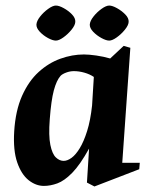

<svg xmlns="http://www.w3.org/2000/svg" viewBox="-20 -661 533 691"><path d="M138 8.1Q109 8.1 82.9 -12.6Q56.8 -33.4 41.9 -76.7Q27 -120 31.1 -188Q35.8 -263.2 59.4 -316.1Q83 -369 118.9 -401.7Q154.9 -434.5 197.3 -449.7Q239.7 -465 282 -465Q300.1 -465 326.6 -461.2Q353.1 -457.4 376.5 -450.5L425.1 -495.9L449.1 -489L420 -75.1H483.1L481.1 -52L319.9 10.1L292.9 -3.9L300.6 -126.3Q268.2 -67.9 240 -39.1Q211.7 -10.3 186.6 -1.1Q161.4 8.1 138 8.1ZM209.1 -82Q222.5 -82 237.6 -93Q252.7 -104 267.2 -127.9Q281.7 -151.7 293.6 -189.6Q305.5 -227.4 311.4 -281.6L317.7 -384.1Q303.1 -394 283.7 -399.5Q264.4 -405 245.9 -405Q232.1 -405 218.1 -399.8Q204 -394.5 197.9 -388Q183.4 -371.8 173.7 -335.6Q164.1 -299.5 159.1 -231.9Q154.5 -172.4 161.2 -139.6Q167.9 -106.9 181.1 -94.4Q194.2 -82 209.1 -82ZM373 -514.9Q362.1 -514.9 345.1 -524.1Q328 -533.4 315.2 -546.8Q302.5 -560.3 303.1 -572.9Q304.1 -585.9 316.4 -601.4Q328.6 -617 345.2 -629Q361.9 -641 373.1 -641Q384.1 -641 400.9 -631.7Q417.6 -622.5 430.8 -609.1Q444 -595.6 443 -582Q442.4 -570 429.3 -553.9Q416.2 -537.9 400.1 -526.4Q384 -514.9 373 -514.9ZM181 -514.9Q169.8 -514.9 152.7 -524.1Q135.6 -533.4 123.1 -546.8Q110.5 -560.3 111.1 -572.9Q112.1 -585.9 124.4 -601.4Q136.6 -617 153.3 -629Q169.9 -641 181.1 -641Q192.4 -641 209.3 -631.7Q226.2 -622.5 239.1 -609.1Q252 -595.6 251 -582Q250.4 -570 237.3 -553.9Q224.2 -537.9 208.1 -526.4Q192 -514.9 181 -514.9Z"/></svg>

Font: Ancizar Serif Light
Style: Italic
Weight: 300
Italic angle: -4°
Designer: Cesar Puertas, Viviana Monsalve, Julian Moncada, Julian Prieto, Jose Castro, Felipe Aragon, Mariel Hernandez, Sara Alarc
Version: Version 8.100